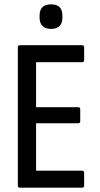

<svg xmlns="http://www.w3.org/2000/svg" viewBox="-20 -863 458 883"><path d="M71 0Q62 0 62 -10V-645Q62 -655 71 -655H358Q367 -655 367 -645V-588Q367 -577 358 -577H146V-370H340Q349 -370 349 -360V-306Q349 -296 340 -296H146V-78H358Q367 -78 367 -67V-10Q367 0 358 0ZM215 -730Q189 -730 175.5 -743.5Q162 -757 162 -781V-791Q162 -843 215 -843Q267 -843 267 -791V-781Q267 -757 254 -743.5Q241 -730 215 -730Z"/></svg>

Font: Sofia Sans Condensed Medium
Style: Regular
Weight: 500
Designer: Botio Nikoltchev, Ani Petrova
Foundry: lettersoup
Version: Version 4.101; ttfautohint (v1.8.4.7-5d5b)